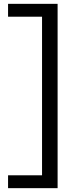

<svg xmlns="http://www.w3.org/2000/svg" viewBox="-20 -813 391 1000"><path d="M280 -793V167H22V100H199V-726H22V-793Z"/></svg>

Font: Mona Sans Expanded
Style: Regular
Weight: 400
Width: 7
Designer: Deni Anggara
Foundry: GitHub
Version: Version 2.000